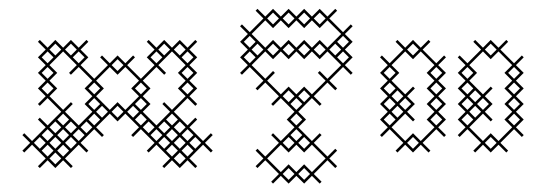

<svg xmlns="http://www.w3.org/2000/svg" viewBox="-20 -346 1254 441"><path d="M250 -174.3 267.9 -192.1 299.3 -160.7 281.4 -142.9 299.3 -125 267.9 -93.6 250 -111.4 232.1 -93.6 200.7 -125 218.6 -142.9 200.7 -160.7 232.1 -192.1ZM303.6 -165 272.1 -196.4 290 -214.3 285.7 -218.6 267.9 -200.7 250 -218.6 232.1 -200.7 214.3 -218.6 210 -214.3 227.9 -196.4 196.4 -165 165 -196.4 182.9 -214.3 165 -232.1 182.9 -250 178.6 -254.3 160.7 -236.4 142.9 -254.3 125 -236.4 107.1 -254.3 89.3 -236.4 71.4 -254.3 67.1 -250 85 -232.1 67.1 -214.3 85 -196.4 67.1 -178.6 85 -160.7 67.1 -142.9 85 -125 67.1 -107.1 71.4 -102.9 89.3 -120.7 120.7 -89.3 89.3 -57.9 71.4 -75.7 67.1 -71.4 85 -53.6 53.6 -22.1 35.7 -40 31.4 -35.7 49.3 -17.9 31.4 0 35.7 4.3 53.6 -13.6 85 17.9 67.1 35.7 71.4 40 89.3 22.1 107.1 40 125 22.1 142.9 40 147.1 35.7 129.3 17.9 160.7 -13.6 178.6 4.3 182.9 0 165 -17.9 196.4 -49.3 214.3 -31.4 218.6 -35.7 200.7 -53.6 232.1 -85 250 -67.1 267.9 -85 299.3 -53.6 281.4 -35.7 285.7 -31.4 303.6 -49.3 335 -17.9 317.1 0 321.4 4.3 339.3 -13.6 370.7 17.9 352.9 35.7 357.1 40 375 22.1 392.9 40 410.7 22.1 428.6 40 432.9 35.7 415 17.9 446.4 -13.6 464.3 4.3 468.6 0 450.7 -17.9 468.6 -35.7 464.3 -40 446.4 -22.1 415 -53.6 432.9 -71.4 428.6 -75.7 410.7 -57.9 379.3 -89.3 410.7 -120.7 428.6 -102.9 432.9 -107.1 415 -125 432.9 -142.9 415 -160.7 432.9 -178.6 415 -196.4 432.9 -214.3 415 -232.1 432.9 -250 428.6 -254.3 410.7 -236.4 392.9 -254.3 375 -236.4 357.1 -254.3 339.3 -236.4 321.4 -254.3 317.1 -250 335 -232.1 317.1 -214.3 335 -196.4ZM174.3 -142.9 192.1 -125 174.3 -107.1 192.1 -89.3 160.7 -57.9 129.3 -89.3 147.1 -107.1 142.9 -111.4 125 -93.6 93.6 -125 111.4 -142.9 93.6 -160.7 111.4 -178.6 93.6 -196.4 125 -227.9 156.4 -196.4 138.6 -178.6 142.9 -174.3 160.7 -192.1 192.1 -160.7ZM325.7 -142.9 307.9 -160.7 339.3 -192.1 357.1 -174.3 361.4 -178.6 343.6 -196.4 375 -227.9 406.4 -196.4 388.6 -178.6 406.4 -160.7 388.6 -142.9 406.4 -125 375 -93.6 357.1 -111.4 352.9 -107.1 370.7 -89.3 339.3 -57.9 307.9 -89.3 325.7 -107.1 307.9 -125ZM397.1 -214.3 410.7 -227.9 424.3 -214.3 410.7 -200.7ZM357.1 -67.1 370.7 -53.6 357.1 -40 343.6 -53.6ZM392.9 -31.4 406.4 -17.9 392.9 -4.3 379.3 -17.9ZM361.4 0 375 -13.6 388.6 0 375 13.6ZM325.7 -35.7 339.3 -49.3 352.9 -35.7 339.3 -22.1ZM147.1 -214.3 160.7 -227.9 174.3 -214.3 160.7 -200.7ZM107.1 -67.1 120.7 -53.6 107.1 -40 93.6 -53.6ZM75.7 0 89.3 -13.6 102.9 0 89.3 13.6ZM111.4 -35.7 125 -49.3 138.6 -35.7 125 -22.1ZM71.4 -31.4 85 -17.9 71.4 -4.3 57.9 -17.9ZM290 -71.4 303.6 -85 317.1 -71.4 303.6 -57.9ZM285.7 -102.9 299.3 -89.3 285.7 -75.7 272.1 -89.3ZM147.1 -35.7 160.7 -49.3 174.3 -35.7 160.7 -22.1ZM107.1 -31.4 120.7 -17.9 107.1 -4.3 93.6 -17.9ZM111.4 0 125 -13.6 138.6 0 125 13.6ZM107.1 4.3 120.7 17.9 107.1 31.4 93.6 17.9ZM142.9 -31.4 156.4 -17.9 142.9 -4.3 129.3 -17.9ZM178.6 -67.1 192.1 -53.6 178.6 -40 165 -53.6ZM361.4 -35.7 375 -49.3 388.6 -35.7 375 -22.1ZM397.1 -35.7 410.7 -49.3 424.3 -35.7 410.7 -22.1ZM357.1 -31.4 370.7 -17.9 357.1 -4.3 343.6 -17.9ZM397.1 0 410.7 -13.6 424.3 0 410.7 13.6ZM392.9 4.3 406.4 17.9 392.9 31.4 379.3 17.9ZM75.7 -35.7 89.3 -49.3 102.9 -35.7 89.3 -22.1ZM75.7 -142.9 89.3 -156.4 102.9 -142.9 89.3 -129.3ZM75.7 -178.6 89.3 -192.1 102.9 -178.6 89.3 -165ZM75.7 -214.3 89.3 -227.9 102.9 -214.3 89.3 -200.7ZM93.6 -232.1 107.1 -245.7 120.7 -232.1 107.1 -218.6ZM111.4 -71.4 125 -85 138.6 -71.4 125 -57.9ZM129.3 -53.6 142.9 -67.1 156.4 -53.6 142.9 -40ZM129.3 -232.1 142.9 -245.7 156.4 -232.1 142.9 -218.6ZM182.9 -71.4 196.4 -85 210 -71.4 196.4 -57.9ZM182.9 -107.1 196.4 -120.7 210 -107.1 196.4 -93.6ZM182.9 -142.9 196.4 -156.4 210 -142.9 196.4 -129.3ZM200.7 -89.3 214.3 -102.9 227.9 -89.3 214.3 -75.7ZM236.4 -89.3 250 -102.9 263.6 -89.3 250 -75.7ZM236.4 -196.4 250 -210 263.6 -196.4 250 -182.9ZM290 -107.1 303.6 -120.7 317.1 -107.1 303.6 -93.6ZM290 -142.9 303.6 -156.4 317.1 -142.9 303.6 -129.3ZM307.9 -53.6 321.4 -67.1 335 -53.6 321.4 -40ZM325.7 -214.3 339.3 -227.9 352.9 -214.3 339.3 -200.7ZM343.6 -232.1 357.1 -245.7 370.7 -232.1 357.1 -218.6ZM361.4 -71.4 375 -85 388.6 -71.4 375 -57.9ZM379.3 -53.6 392.9 -67.1 406.4 -53.6 392.9 -40ZM379.3 -232.1 392.9 -245.7 406.4 -232.1 392.9 -218.6ZM397.1 -142.9 410.7 -156.4 424.3 -142.9 410.7 -129.3ZM397.1 -178.6 410.7 -192.1 424.3 -178.6 410.7 -165ZM415 -17.9 428.6 -31.4 442.1 -17.9 428.6 -4.3Z M642.9 75.7 660.7 57.9 678.6 75.7 696.4 57.9 714.3 75.7 718.6 71.4 700.7 53.6 732.1 22.1 750 40 754.3 35.7 736.4 17.9 754.3 0 750 -4.3 732.1 13.6 700.7 -17.9 718.6 -35.7 714.3 -40 696.4 -22.1 665 -53.6 682.9 -71.4 665 -89.3 696.4 -120.7 714.3 -102.9 718.6 -107.1 700.7 -125 732.1 -156.4 750 -138.6 754.3 -142.9 736.4 -160.7 767.9 -192.1 785.7 -174.3 790 -178.6 772.1 -196.4 790 -214.3 772.1 -232.1 790 -250 772.1 -267.9 790 -285.7 785.7 -290 767.9 -272.1 736.4 -303.6 754.3 -321.4 750 -325.7 732.1 -307.9 714.3 -325.7 696.4 -307.9 678.6 -325.7 660.7 -307.9 642.9 -325.7 625 -307.9 607.1 -325.7 589.3 -307.9 571.4 -325.7 567.1 -321.4 585 -303.6 553.6 -272.1 535.7 -290 531.4 -285.7 549.3 -267.9 531.4 -250 549.3 -232.1 531.4 -214.3 549.3 -196.4 531.4 -178.6 535.7 -174.3 553.6 -192.1 585 -160.7 567.1 -142.9 571.4 -138.6 589.3 -156.4 620.7 -125 602.9 -107.1 607.1 -102.9 625 -120.7 656.4 -89.3 638.6 -71.4 656.4 -53.6 625 -22.1 607.1 -40 602.9 -35.7 620.7 -17.9 589.3 13.6 571.4 -4.3 567.1 0 585 17.9 567.1 35.7 571.4 40 589.3 22.1 620.7 53.6 602.9 71.4 607.1 75.7 625 57.9ZM625 49.3 593.6 17.9 625 -13.6 642.9 4.3 660.7 -13.6 678.6 4.3 696.4 -13.6 727.9 17.9 696.4 49.3 678.6 31.4 660.7 49.3 642.9 31.4ZM642.9 -31.4 656.4 -17.9 642.9 -4.3 629.3 -17.9ZM647.1 -107.1 660.7 -120.7 674.3 -107.1 660.7 -93.6ZM625 -129.3 593.6 -160.7 611.4 -178.6 607.1 -182.9 589.3 -165 557.9 -196.4 589.3 -227.9 607.1 -210 625 -227.9 642.9 -210 660.7 -227.9 678.6 -210 696.4 -227.9 714.3 -210 732.1 -227.9 763.6 -196.4 732.1 -165 714.3 -182.9 710 -178.6 727.9 -160.7 696.4 -129.3 678.6 -147.1 660.7 -129.3 642.9 -147.1ZM589.3 -236.4 557.9 -267.9 589.3 -299.3 607.1 -281.4 625 -299.3 642.9 -281.4 660.7 -299.3 678.6 -281.4 696.4 -299.3 714.3 -281.4 732.1 -299.3 763.6 -267.9 732.1 -236.4 714.3 -254.3 696.4 -236.4 678.6 -254.3 660.7 -236.4 642.9 -254.3 625 -236.4 607.1 -254.3ZM750 -245.7 763.6 -232.1 750 -218.6 736.4 -232.1ZM754.3 -214.3 767.9 -227.9 781.4 -214.3 767.9 -200.7ZM540 -214.3 553.6 -227.9 567.1 -214.3 553.6 -200.7ZM540 -250 553.6 -263.6 567.1 -250 553.6 -236.4ZM557.9 -232.1 571.4 -245.7 585 -232.1 571.4 -218.6ZM593.6 -232.1 607.1 -245.7 620.7 -232.1 607.1 -218.6ZM593.6 -303.6 607.1 -317.1 620.7 -303.6 607.1 -290ZM629.3 53.6 642.9 40 656.4 53.6 642.9 67.1ZM629.3 -125 642.9 -138.6 656.4 -125 642.9 -111.4ZM629.3 -232.1 642.9 -245.7 656.4 -232.1 642.9 -218.6ZM629.3 -303.6 642.9 -317.1 656.4 -303.6 642.9 -290ZM647.1 -35.7 660.7 -49.3 674.3 -35.7 660.7 -22.1ZM647.1 -71.4 660.7 -85 674.3 -71.4 660.7 -57.9ZM665 53.6 678.6 40 692.1 53.6 678.6 67.1ZM665 -17.9 678.6 -31.4 692.1 -17.9 678.6 -4.3ZM665 -125 678.6 -138.6 692.1 -125 678.6 -111.4ZM665 -232.1 678.6 -245.7 692.1 -232.1 678.6 -218.6ZM665 -303.6 678.6 -317.1 692.1 -303.6 678.6 -290ZM700.7 -232.1 714.3 -245.7 727.9 -232.1 714.3 -218.6ZM700.7 -303.6 714.3 -317.1 727.9 -303.6 714.3 -290ZM754.3 -250 767.9 -263.6 781.4 -250 767.9 -236.4Z M928.6 4.3 946.4 -13.6 964.3 4.3 968.6 0 950.7 -17.9 982.1 -49.3 1000 -31.4 1004.3 -35.7 986.4 -53.6 1004.3 -71.4 986.4 -89.3 1004.3 -107.1 986.4 -125 1004.3 -142.9 986.4 -160.7 1004.3 -178.6 986.4 -196.4 1004.3 -214.3 1000 -218.6 982.1 -200.7 950.7 -232.1 968.6 -250 964.3 -254.3 946.4 -236.4 928.6 -254.3 910.7 -236.4 892.9 -254.3 888.6 -250 906.4 -232.1 875 -200.7 857.1 -218.6 852.9 -214.3 870.7 -196.4 852.9 -178.6 870.7 -160.7 852.9 -142.9 870.7 -125 852.9 -107.1 870.7 -89.3 852.9 -71.4 870.7 -53.6 852.9 -35.7 857.1 -31.4 875 -49.3 906.4 -17.9 888.6 0 892.9 4.3 910.7 -13.6ZM910.7 -22.1 879.3 -53.6 910.7 -85 928.6 -67.1 932.9 -71.4 915 -89.3 932.9 -107.1 915 -125 932.9 -142.9 928.6 -147.1 910.7 -129.3 879.3 -160.7 897.1 -178.6 879.3 -196.4 910.7 -227.9 928.6 -210 946.4 -227.9 977.9 -196.4 960 -178.6 977.9 -160.7 960 -142.9 977.9 -125 960 -107.1 977.9 -89.3 960 -71.4 977.9 -53.6 946.4 -22.1 928.6 -40ZM897.1 -107.1 910.7 -120.7 924.3 -107.1 910.7 -93.6ZM892.9 -102.9 906.4 -89.3 892.9 -75.7 879.3 -89.3ZM1107.1 4.3 1125 -13.6 1142.9 4.3 1147.1 0 1129.3 -17.9 1160.7 -49.3 1178.6 -31.4 1182.9 -35.7 1165 -53.6 1182.9 -71.4 1165 -89.3 1182.9 -107.1 1165 -125 1182.9 -142.9 1165 -160.7 1182.9 -178.6 1165 -196.4 1182.9 -214.3 1178.6 -218.6 1160.7 -200.7 1129.3 -232.1 1147.1 -250 1142.9 -254.3 1125 -236.4 1107.1 -254.3 1089.3 -236.4 1071.4 -254.3 1067.1 -250 1085 -232.1 1053.6 -200.7 1035.7 -218.6 1031.4 -214.3 1049.3 -196.4 1031.4 -178.6 1049.3 -160.7 1031.4 -142.9 1049.3 -125 1031.4 -107.1 1049.3 -89.3 1031.4 -71.4 1049.3 -53.6 1031.4 -35.7 1035.7 -31.4 1053.6 -49.3 1085 -17.9 1067.1 0 1071.4 4.3 1089.3 -13.6ZM1089.3 -22.1 1057.9 -53.6 1089.3 -85 1107.1 -67.1 1111.4 -71.4 1093.6 -89.3 1111.4 -107.1 1093.6 -125 1111.4 -142.9 1107.1 -147.1 1089.3 -129.3 1057.9 -160.7 1075.7 -178.6 1057.9 -196.4 1089.3 -227.9 1107.1 -210 1125 -227.9 1156.4 -196.4 1138.6 -178.6 1156.4 -160.7 1138.6 -142.9 1156.4 -125 1138.6 -107.1 1156.4 -89.3 1138.6 -71.4 1156.4 -53.6 1125 -22.1 1107.1 -40ZM1075.7 -107.1 1089.3 -120.7 1102.9 -107.1 1089.3 -93.6ZM1071.4 -102.9 1085 -89.3 1071.4 -75.7 1057.9 -89.3ZM861.4 -71.4 875 -85 888.6 -71.4 875 -57.9ZM861.4 -107.1 875 -120.7 888.6 -107.1 875 -93.6ZM861.4 -142.9 875 -156.4 888.6 -142.9 875 -129.3ZM861.4 -178.6 875 -192.1 888.6 -178.6 875 -165ZM879.3 -125 892.9 -138.6 906.4 -125 892.9 -111.4ZM915 -17.9 928.6 -31.4 942.1 -17.9 928.6 -4.3ZM915 -232.1 928.6 -245.7 942.1 -232.1 928.6 -218.6ZM968.6 -71.4 982.1 -85 995.7 -71.4 982.1 -57.9ZM968.6 -107.1 982.1 -120.7 995.7 -107.1 982.1 -93.6ZM968.6 -142.9 982.1 -156.4 995.7 -142.9 982.1 -129.3ZM968.6 -178.6 982.1 -192.1 995.7 -178.6 982.1 -165ZM1040 -71.4 1053.6 -85 1067.1 -71.4 1053.6 -57.9ZM1040 -107.1 1053.6 -120.7 1067.1 -107.1 1053.6 -93.6ZM1040 -142.9 1053.6 -156.4 1067.1 -142.9 1053.6 -129.3ZM1040 -178.6 1053.6 -192.1 1067.1 -178.6 1053.6 -165ZM1057.9 -125 1071.4 -138.6 1085 -125 1071.4 -111.4ZM1093.6 -17.9 1107.1 -31.4 1120.7 -17.9 1107.1 -4.3ZM1093.6 -232.1 1107.1 -245.7 1120.7 -232.1 1107.1 -218.6ZM1147.1 -71.4 1160.7 -85 1174.3 -71.4 1160.7 -57.9ZM1147.1 -107.1 1160.7 -120.7 1174.3 -107.1 1160.7 -93.6ZM1147.1 -142.9 1160.7 -156.4 1174.3 -142.9 1160.7 -129.3ZM1147.1 -178.6 1160.7 -192.1 1174.3 -178.6 1160.7 -165Z"/></svg>

Font: Gossip Icons Low Cross Stitch
Style: Regular
Weight: 300
Designer: Deborah Khodanovich
Version: Version 1.001;Glyphs 3.3.1 (3343)